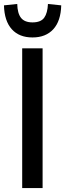

<svg xmlns="http://www.w3.org/2000/svg" viewBox="-22 -949 329 969"><path d="M90 0V-705H193V0ZM142 -760Q75 -760 37.5 -801.5Q0 -843 -2 -922L65 -929Q66 -882 84 -859Q102 -836 142 -836Q184 -836 201 -859.5Q218 -883 220 -929L287 -922Q285 -843 247 -801.5Q209 -760 142 -760Z"/></svg>

Font: Nunito Sans 7pt Condensed SemiBold
Style: Regular
Weight: 600
Width: 3
Designer: Vernon Adams
Foundry: Vernon Adams
Version: Version 3.101;gftools[0.9.27]